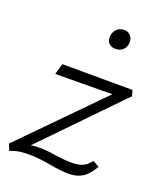

<svg xmlns="http://www.w3.org/2000/svg" viewBox="-123 -704 663 792"><g transform="rotate(20 208.5 -308.0)"><path d="M351 -75 379 -59Q356 -19 331 -4.5Q306 10 274 10Q237 10 183 0Q177 -1 150.5 -5Q124 -9 94 -9Q54 -9 33 -2.5Q12 4 10 5L-1 -23L330 -360L80 -358L94 -406L402 -405L409 -380L86 -47Q104 -50 124 -50Q156 -50 196 -43Q242 -37 266 -37Q296 -37 315.5 -45Q335 -53 351 -75ZM239 -577Q239 -598 252 -612Q265 -626 285 -626Q302 -626 313 -615Q324 -604 324 -587Q324 -566 311 -553Q298 -540 278 -540Q260 -540 249.5 -550Q239 -560 239 -577Z"/></g></svg>

Font: Ysabeau Semilight
Style: Italic
Weight: 300
Italic angle: -12°
Designer: Christian Thalmann (Catharsis Fonts)
Version: Version 0.003